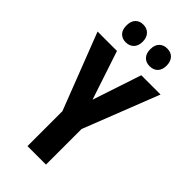

<svg xmlns="http://www.w3.org/2000/svg" viewBox="-282 -984 1050 1050"><g transform="rotate(45 243.5 -459.0)"><path d="M244 -431 338 -714H487L315 -275V0H172V-270L0 -714H150ZM88 -849Q88 -883 105 -900.5Q122 -918 150 -918Q179 -918 196.5 -899.5Q214 -881 214 -849Q214 -817 196.5 -799Q179 -781 150 -781Q122 -781 105 -798.5Q88 -816 88 -849ZM272 -849Q272 -883 289.5 -900.5Q307 -918 335 -918Q365 -918 382 -899.5Q399 -881 399 -849Q399 -817 382 -799Q365 -781 335 -781Q306 -781 289 -799Q272 -817 272 -849Z"/></g></svg>

Font: Noto Sans Bengali ExtraCondensed
Style: Bold
Weight: 700
Width: 2
Designer: Joana Ranito - Universal Thirst; Jelle Bosma - Monotype Design Team
Foundry: Universal Thirst ehf.
Version: Version 3.000; ttfautohint (v1.8.4.7-5d5b)